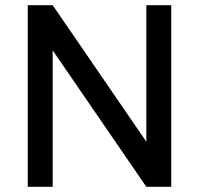

<svg xmlns="http://www.w3.org/2000/svg" viewBox="-20 -720 766 740"><path d="M87 -700V0H183V-526L544 0H640V-700H544V-174L183 -700Z"/></svg>

Font: Unageo
Style: Medium
Weight: 500
Designer: Richard Sepsi
Foundry: Richard Sepsi
Version: Version 2.000